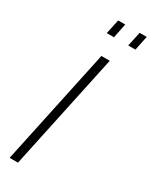

<svg xmlns="http://www.w3.org/2000/svg" viewBox="-234 -966 803 1015"><g transform="rotate(30 167.5 -458.0)"><path d="M178 -709H229L78 0H27ZM142 -828 161 -916H204L186 -828ZM273 -828 292 -916H335L317 -828Z"/></g></svg>

Font: Raleway Thin Light
Style: Italic
Weight: 300
Italic angle: -12°
Version: Version 4.026